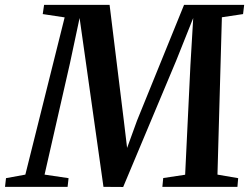

<svg xmlns="http://www.w3.org/2000/svg" viewBox="-60 -763 1020 784"><path d="M-39.5 0 -35.5 -35.5 43.5 -50 204 -692 114.5 -705.5 120 -743H387.5L446 -267.5L459 -159L499.5 -270.5L691.5 -743H937L932.5 -705.5L846 -692.5L828 -50L912.5 -35.5L909.5 0H603L606.5 -36L696 -49.5L717.5 -496L729 -689.5L659.5 -515.5L443 0.5L362.5 0L291 -506L265 -689.5L225.5 -504L122 -50L220 -35.5L216 0Z"/></svg>

Font: Merriweather 60pt SemiBold
Style: Italic
Weight: 600
Italic angle: -7.8°
Version: Version 2.101